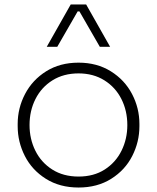

<svg xmlns="http://www.w3.org/2000/svg" viewBox="-20 -821 701 858"><path d="M59 -257V-267Q59 -338 92 -401Q125 -464 186.5 -502.5Q248 -541 331 -541Q413 -541 475 -502.5Q537 -464 570 -401Q603 -338 603 -267V-257Q603 -187 571 -124Q539 -61 477 -22Q415 17 331 17Q247 17 185 -22Q123 -61 91 -124Q59 -187 59 -257ZM549 -262Q549 -326 522.5 -378.5Q496 -431 446.5 -462Q397 -493 331 -493Q264 -493 214.5 -462Q165 -431 138.5 -378.5Q112 -326 112 -262Q112 -200 138 -147.5Q164 -95 213.5 -63.5Q263 -32 331 -32Q399 -32 448 -63.5Q497 -95 523 -147.5Q549 -200 549 -262ZM296 -801H365L472 -612H426L335 -770H327L236 -612H189Z"/></svg>

Font: Sora-SIA ExtraLight
Style: Regular
Weight: 200
Designer: Jonathan Barnbrook, Julián Moncada
Foundry: Barnbrook Fonts
Version: Version 2.000